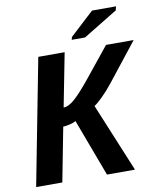

<svg xmlns="http://www.w3.org/2000/svg" viewBox="-95 -958 861 1033"><g transform="rotate(-10 336.0 -441.5)"><path d="M151 -688H295L238 -396Q266 -396 300.5 -427Q335 -458 391 -527L521 -688H672L508 -480Q476 -440 446.5 -411.5Q417 -383 403 -375L558 0H405L288 -313Q277 -306 254.5 -300.5Q232 -295 218 -295L161 0H18ZM344 -747 348 -762 479 -883H610L605 -862L417 -747Z"/></g></svg>

Font: Libra Sans Modern
Style: Bold Italic
Weight: 700
Italic angle: -12°
Foundry: Stefan Peev, Context Ltd
Version: Version 1.000